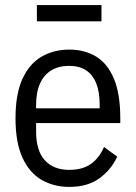

<svg xmlns="http://www.w3.org/2000/svg" viewBox="-20 -723 535 755"><path d="M252 12Q192 12 144 -15.5Q96 -43 68.5 -102.5Q41 -162 41 -258Q41 -354 68.5 -413.5Q96 -473 144 -500.5Q192 -528 252 -528Q313 -528 358 -500.5Q403 -473 428 -413.5Q453 -354 453 -258V-239H122V-206Q122 -130 156.5 -92.5Q191 -55 252 -55Q304 -55 337 -78Q370 -101 389 -145L441 -107Q417 -55 370.5 -21.5Q324 12 252 12ZM252 -464Q211 -464 182 -446.5Q153 -429 137.5 -395Q122 -361 122 -310V-297H372V-310Q372 -361 358.5 -395Q345 -429 318.5 -446.5Q292 -464 252 -464ZM125 -639V-703H379V-639Z"/></svg>

Font: IBM Plex Sans Condensed
Style: Regular
Weight: 400
Width: 3
Designer: Mike Abbink, Paul van der Laan, Pieter van Rosmalen
Foundry: Bold Monday
Version: Version 3.201